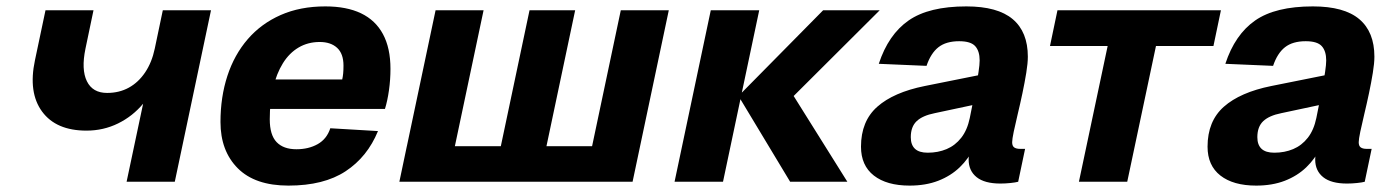

<svg xmlns="http://www.w3.org/2000/svg" viewBox="-20 -568 4361 600"><path d="M375.6 0 438.4 -296.6 473.2 -335.2Q460.6 -284 427.7 -244.4Q394.8 -204.8 349 -182.3Q303.2 -159.8 250.2 -159.8Q155.2 -159.8 111.5 -219.4Q67.8 -279 89.2 -379.6L122.2 -536H272.2L247 -415.6Q233.6 -350.8 251.5 -314.2Q269.4 -277.6 314.6 -277.6Q352.4 -277.6 382.4 -294Q412.4 -310.4 433.5 -341.7Q454.6 -373 463.6 -416L488.8 -536H639.4L526.2 0Z M881.4 12Q777 12 723 -42.2Q669 -96.4 669 -186.8Q669 -264.8 690.6 -330.9Q712.2 -397 754.2 -445.6Q796.2 -494.2 857.2 -521.1Q918.2 -548 996.6 -548Q1063.2 -548 1108.3 -526.4Q1153.4 -504.8 1176.8 -461.3Q1200.2 -417.8 1200.2 -352.8Q1200.2 -319.4 1195.6 -286.5Q1191 -253.6 1183 -227.6H801.6L821.2 -319.6H1049.4Q1051.4 -328 1052.4 -338.4Q1053.4 -348.8 1053.4 -362.8Q1053.4 -400.2 1033.5 -418.5Q1013.6 -436.8 979.2 -436.8Q942.4 -436.8 913.2 -419.6Q884 -402.4 864.1 -370.4Q844.2 -338.4 833.6 -293.9Q823 -249.4 823 -195.2Q823 -146.2 844.4 -123.9Q865.8 -101.6 906.2 -101.6Q944.4 -101.6 972.8 -117.6Q1001.2 -133.6 1012.2 -167.2L1161.2 -158.4Q1128.2 -77.8 1060.1 -32.9Q992 12 881.4 12Z M1228 0 1341.2 -536H1491.2L1378 0ZM1228 0 1251.4 -111.2H1980.2L1956.8 0ZM1521.6 0 1634.8 -536H1777.4L1664.2 0ZM1806.8 0 1920 -536H2070L1956.8 0Z M2449.2 0 2287.8 -268H2460.2L2628 0ZM2088 0 2201.2 -536H2352.6L2239.4 0ZM2287.8 -268 2552.4 -536H2729.2L2460.2 -268Z M3040 -244 2901.2 -214.4Q2863 -206.8 2844.6 -189.4Q2826.2 -172 2826.2 -139.2Q2826.2 -115.4 2839.2 -103.1Q2852.2 -90.8 2879.2 -90.8Q2911.4 -90.8 2938.2 -102.1Q2965 -113.4 2983.9 -137.5Q3002.8 -161.6 3010.6 -199.4Q3013.6 -215.6 3018.8 -240.4Q3024 -265.2 3029.2 -292.4Q3034.4 -319.6 3037.9 -342.9Q3041.4 -366.2 3041.4 -379.2Q3041.4 -408.4 3027.5 -423.8Q3013.6 -439.2 2977.4 -439.2Q2936.6 -439.2 2912.7 -420.5Q2888.8 -401.8 2875.4 -362.2L2726.2 -368.6Q2756.2 -460 2819.4 -504Q2882.6 -548 2999.8 -548Q3097.6 -548 3144.8 -508.1Q3192 -468.2 3192 -390.8Q3192 -370.6 3187.1 -340.5Q3182.2 -310.4 3175.1 -276.7Q3168 -243 3160.4 -211.5Q3152.8 -180 3147.9 -156.4Q3143 -132.8 3143 -123.6Q3143 -111.8 3149.4 -107.3Q3155.8 -102.8 3167.8 -102.8H3183.4L3161.8 0Q3153.8 2.2 3137.7 3.9Q3121.6 5.6 3106.2 5.6Q3056.8 5.6 3031.9 -14.4Q3007 -34.4 3007 -69.4Q3007 -80.4 3008.9 -91.9Q3010.8 -103.4 3014.8 -116L3024.2 -108Q3007.2 -72.2 2979.1 -45.2Q2951 -18.2 2911.9 -3.1Q2872.8 12 2822.6 12Q2751 12 2710.8 -19.4Q2670.6 -50.8 2670.6 -109.6Q2670.6 -189.4 2721.6 -234.5Q2772.6 -279.6 2869.8 -299.2L3060.2 -337.4Z M3351.6 0 3441.4 -424.2H3261.2L3284.6 -536H3795.4L3772 -424.2H3592.4L3502.6 0Z M4123 -244 3984.2 -214.4Q3946 -206.8 3927.6 -189.4Q3909.2 -172 3909.2 -139.2Q3909.2 -115.4 3922.2 -103.1Q3935.2 -90.8 3962.2 -90.8Q3994.4 -90.8 4021.2 -102.1Q4048 -113.4 4066.9 -137.5Q4085.8 -161.6 4093.6 -199.4Q4096.6 -215.6 4101.8 -240.4Q4107 -265.2 4112.2 -292.4Q4117.4 -319.6 4120.9 -342.9Q4124.4 -366.2 4124.4 -379.2Q4124.4 -408.4 4110.5 -423.8Q4096.6 -439.2 4060.4 -439.2Q4019.6 -439.2 3995.7 -420.5Q3971.8 -401.8 3958.4 -362.2L3809.2 -368.6Q3839.2 -460 3902.4 -504Q3965.6 -548 4082.8 -548Q4180.6 -548 4227.8 -508.1Q4275 -468.2 4275 -390.8Q4275 -370.6 4270.1 -340.5Q4265.2 -310.4 4258.1 -276.7Q4251 -243 4243.4 -211.5Q4235.8 -180 4230.9 -156.4Q4226 -132.8 4226 -123.6Q4226 -111.8 4232.4 -107.3Q4238.8 -102.8 4250.8 -102.8H4266.4L4244.8 0Q4236.8 2.2 4220.7 3.9Q4204.6 5.6 4189.2 5.6Q4139.8 5.6 4114.9 -14.4Q4090 -34.4 4090 -69.4Q4090 -80.4 4091.9 -91.9Q4093.8 -103.4 4097.8 -116L4107.2 -108Q4090.2 -72.2 4062.1 -45.2Q4034 -18.2 3994.9 -3.1Q3955.8 12 3905.6 12Q3834 12 3793.8 -19.4Q3753.6 -50.8 3753.6 -109.6Q3753.6 -189.4 3804.6 -234.5Q3855.6 -279.6 3952.8 -299.2L4143.2 -337.4Z"/></svg>

Font: Geist
Style: Italic
Weight: 400
Italic angle: -12°
Designer: Basement.studio, Andrés Briganti, Mateo Zaragoza
Foundry: Basement.studio, Vercel, Andrés Briganti, Guido Ferreyra, Mateo Zaragoza
Version: Version 1.500